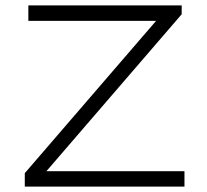

<svg xmlns="http://www.w3.org/2000/svg" viewBox="-20 -691 768 711"><path d="M71.8 0V-49.8L558.1 -613.8H85V-670.9H652.8V-638.2L151.9 -57.1H663.1V0Z"/></svg>

Font: Syncopate
Style: Regular
Weight: 300
Width: 7
Designer: Astigmatic (AOETI)
Foundry: Astigmatic (AOETI)
Version: Version 001.000